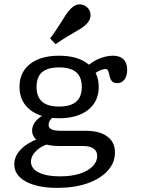

<svg xmlns="http://www.w3.org/2000/svg" viewBox="-20 -688 666 900"><path d="M248.7 192.7Q155.9 192.7 101.4 163.1Q47 133.4 47 82.7Q47 44.4 77 12.9Q107 -18.6 166.2 -40.8L221.3 -17.2Q176.4 -6.9 150.8 18Q125.2 42.9 125.2 70Q125.2 102.4 161.8 120.6Q198.3 138.7 261.5 138.7Q312.8 138.7 352 126.7Q391.3 114.6 413.4 92.6Q435.5 70.6 435.5 42.7Q435.5 20.4 418.7 8.4Q401.9 -3.5 371.3 -3.5H258.5Q199.9 -3.5 165.2 -23.1Q130.5 -42.8 130.5 -75.8Q130.5 -96.7 143.2 -114.7Q155.9 -132.6 182.3 -147.9L230.7 -140.7Q219.3 -132.5 213.6 -122.8Q207.9 -113.1 207.9 -101.2Q207.9 -88.1 222.2 -81.5Q236.6 -75 264.2 -75H380.4Q446.5 -75 482.7 -48.4Q518.9 -21.9 518.9 27.2Q518.9 75.2 484.3 112.9Q449.7 150.6 388.9 171.7Q328.1 192.7 248.7 192.7ZM256.8 -133.7Q170.6 -133.7 121 -173.2Q71.4 -212.7 71.4 -280.6Q71.4 -349.3 120.9 -388.1Q170.5 -426.9 256.8 -426.9Q343.8 -426.9 393.3 -387.8Q442.8 -348.7 442.8 -280.6Q442.8 -212.6 393.3 -173.2Q343.8 -133.7 256.8 -133.7ZM257 -188.5Q310.5 -188.5 337 -211.2Q363.4 -234 363.4 -280.6Q363.4 -327.3 337 -349.7Q310.5 -372 257 -372Q203.6 -372 177.5 -349.7Q151.3 -327.3 151.3 -280.6Q151.3 -234 177.5 -211.3Q203.6 -188.5 257 -188.5ZM530.3 -298.3Q511.7 -298.3 504 -308.3Q496.3 -318.2 493.7 -331.3Q491.1 -344.5 487.7 -354.4Q484.3 -364.4 474.4 -364.4Q467.1 -364.4 456.8 -361.1Q446.4 -357.8 435.7 -351.3Q425 -344.8 414.6 -335L386.9 -374.6Q409 -398 443.5 -412.4Q478.1 -426.9 509.6 -426.9Q541.5 -426.9 558.8 -409.9Q576.1 -393 576.1 -361.6Q576.1 -332.1 563.4 -315.2Q550.7 -298.3 530.3 -298.3ZM240.8 -481 215.1 -507.6Q242.3 -545.1 258.9 -571.6Q275.4 -598.1 287.4 -616.9Q299.5 -635.8 313.6 -649.2Q334.5 -668.7 355.1 -667.6Q375.8 -666.5 390.7 -651.5Q404.5 -637.5 404.5 -615.9Q404.5 -594.4 385 -574.9Q374.1 -564 360.9 -555.5Q347.7 -547 330.5 -537.3Q313.4 -527.7 291.3 -514.3Q269.3 -500.9 240.8 -481Z"/></svg>

Font: Playfair 5pt SemiExpanded Light
Style: Regular
Weight: 300
Width: 6
Designer: Claus Eggers Sørensen
Foundry: Claus Eggers Sørensen
Version: Version 2.203